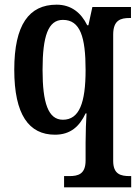

<svg xmlns="http://www.w3.org/2000/svg" viewBox="-20 -566 592 821"><path d="M254 235H541V187H535C496 187 464 179 464 122V-418C464 -480 496 -489 534 -489H540V-536H375L358 -458H353C327 -511 285 -546 222 -546C104 -546 41 -460 41 -268C41 -75 104 10 215 10C282 10 320 -26 346 -81H350C348 -52 346 3 346 44V120C346 179 314 187 276 187H254ZM249 -54C186 -54 162 -126 162 -267C162 -412 186 -481 249 -481C323 -481 346 -408 346 -267C346 -126 319 -54 249 -54Z"/></svg>

Font: Noto Serif Armenian Condensed SemiBold
Style: Regular
Weight: 600
Width: 3
Designer: Monotype Design Team
Foundry: Monotype Imaging Inc.
Version: Version 2.008